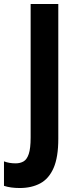

<svg xmlns="http://www.w3.org/2000/svg" viewBox="-78 -734 389 965"><path d="M21 211Q-25 211 -58 200V77Q-45 82 -30.5 84.5Q-16 87 1 87Q23 87 40 77.5Q57 68 66.5 40Q76 12 76 -43V-714H215V-36Q215 56 191.5 110Q168 164 124.5 187.5Q81 211 21 211Z"/></svg>

Font: Noto Sans Gurmukhi UI Condensed
Style: Bold
Weight: 700
Width: 3
Designer: Jelle Bosma - Monotype Design Team
Foundry: Monotype Imaging Inc.
Version: Version 2.004; ttfautohint (v1.8.4.7-5d5b)